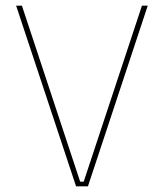

<svg xmlns="http://www.w3.org/2000/svg" viewBox="-20 -659 580 679"><path d="M249 0 37 -639H57.5L263.5 -16.5H276L482 -639H502.5L291 0Z"/></svg>

Font: Anek Telugu Medium Thin
Style: Regular
Weight: 250
Version: Version 1.003